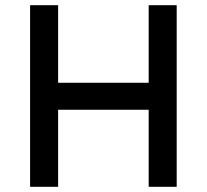

<svg xmlns="http://www.w3.org/2000/svg" viewBox="-20 -720 797 740"><path d="M553 0V-297H204V0H96V-700H204V-401H553V-700H661V0Z"/></svg>

Font: Our Lexend
Style: Regular
Weight: 400
Designer: Bonnie Shaver-Troup, Thomas Jockin
Foundry: Lexend
Version: Version 1.007